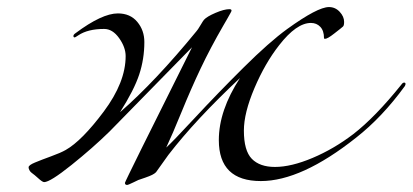

<svg xmlns="http://www.w3.org/2000/svg" viewBox="-20 -488 1169 544"><path d="M275 -406Q229 -406 202 -388Q193 -382 192 -382Q188 -382 188 -386Q188 -390 194 -394Q269 -450 314 -450Q349 -450 369 -426Q389 -402 389 -369Q389 -321 374.5 -277Q360 -233 320 -170Q420 -257 537 -400Q540 -403 548 -416.5Q556 -430 558 -432Q566 -441 590.5 -451.5Q615 -462 630 -462Q636 -462 636 -458Q636 -456 633 -451Q630 -446 624 -435Q618 -424 613 -416Q576 -352 548.5 -294Q521 -236 494.5 -171Q468 -106 451 -70Q467 -84 532 -154Q597 -224 670 -296.5Q743 -369 794 -406Q880 -468 912 -468Q930 -468 942.5 -454.5Q955 -441 955 -426Q955 -416 952 -413Q949 -410 927 -393Q908 -378 901 -378Q898 -378 898 -380Q898 -401 887.5 -412Q877 -423 861 -423Q820 -423 771 -360Q731 -309 701 -238.5Q671 -168 671 -118Q671 -61 693.5 -38Q716 -15 759 -15Q805 -15 865.5 -40.5Q926 -66 981 -108Q1043 -156 1117 -248Q1121 -254 1125 -254Q1129 -254 1129 -250Q1129 -248 1127 -244Q1063 -156 989 -98Q834 25 719 25Q600 25 600 -91Q600 -175 660 -267Q534 -149 457 -49L422 0Q418 4 411 7.5Q404 11 391 15.5Q378 20 372 22Q366 25 358.5 28.5Q351 32 346.5 34Q342 36 340 36Q334 36 334 30Q334 26 524 -354L290 -115Q243 -69 182.5 -20.5Q122 28 105 28Q100 28 86 15Q84 13 78.5 8.5Q73 4 69.5 1.5Q66 -1 63.5 -5.5Q61 -10 61 -14Q61 -20 79 -27.5Q97 -35 124.5 -45Q152 -55 166 -63Q212 -89 274 -172Q336 -255 336 -329Q336 -354 317.5 -380Q299 -406 275 -406Z"/></svg>

Font: Miama Nueva
Style: Medium
Weight: 400
Italic angle: -28°
Version: Version 1.0